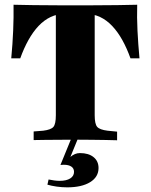

<svg xmlns="http://www.w3.org/2000/svg" viewBox="-20 -591 635 809"><path d="M285.5 -2.4Q258.9 -2.4 229.4 -2Q200 -1.6 171.4 -1.6Q142.7 -1.6 121.8 -0.8V-37.1L162.1 -40.3Q195.2 -44.4 205.2 -56.5Q215.3 -68.5 215.3 -105.6V-201.6H379V-105.6Q379 -68.5 389.5 -56.5Q400 -44.4 433.1 -40.3L473.4 -36.3V0Q452.4 -0.8 423.8 -1.2Q395.2 -1.6 365.7 -2Q336.3 -2.4 309.7 -2.4H297.6ZM251.6 -532.3Q221 -532.3 193.5 -519.4Q166.1 -506.5 142.7 -481.9Q119.4 -457.3 100 -422.6Q80.6 -387.9 65.3 -345.2H27.4Q33.1 -405.6 35.5 -462.1Q37.9 -518.5 37.1 -571Q71.8 -570.2 121.4 -569.4Q171 -568.5 244.4 -568.5H350Q424.2 -568.5 473.8 -569.4Q523.4 -570.2 558.1 -571Q556.5 -518.5 559.3 -462.1Q562.1 -405.6 567.7 -345.2H529.8Q514.5 -387.9 495.2 -422.6Q475.8 -457.3 452.4 -481.9Q429 -506.5 401.6 -519.4Q374.2 -532.3 342.7 -532.3ZM215.3 -201.6V-547.6H379V-201.6ZM262.9 198.4Q241.1 198.4 218.5 195.2Q196 191.9 179.8 187.1L184.7 165.3Q196.8 167.7 208.9 169.4Q221 171 231.5 171Q259.7 171 275.8 160.9Q291.9 150.8 291.9 133.1Q291.9 118.5 280.6 110.9Q269.4 103.2 248.4 103.2Q245.2 103.2 241.5 103.6Q237.9 104 234.7 104L285.5 -20.2H313.7L276.6 70.2Q286.3 62.1 296 58.1Q305.6 54 316.9 54Q353.2 54 374.2 71Q395.2 87.9 395.2 116.9Q395.2 154.8 359.7 176.6Q324.2 198.4 262.9 198.4Z"/></svg>

Font: Playfair 9pt Black
Style: Regular
Weight: 900
Designer: Claus Eggers Sørensen
Foundry: Claus Eggers Sørensen
Version: Version 2.203